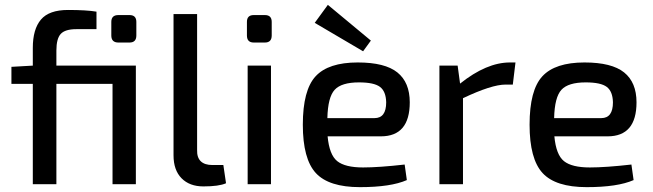

<svg xmlns="http://www.w3.org/2000/svg" viewBox="-20 -758 2686 790"><path d="M539 -488V0H443V-413H212V0H115V-413H27V-483L115 -488V-561Q115 -638 148.5 -677.5Q182 -717 260 -717Q336 -717 377 -710V-638H294Q248 -638 230 -618.5Q212 -599 212 -550V-488ZM467 -696H513Q541 -696 541 -668V-612Q541 -583 513 -583H467Q438 -583 438 -612V-668Q438 -696 467 -696Z M791 -700V-141Q790 -110 806 -94.5Q822 -79 854 -79H899L910 -4Q881 9 817 9Q760 9 727 -24.5Q694 -58 694 -119V-700Z M1024 -696H1070Q1098 -696 1098 -668V-612Q1098 -583 1070 -583H1024Q996 -583 996 -612V-668Q996 -696 1024 -696ZM1095 0H999V-488H1095Z M1474 -547 1275 -664 1329 -738 1506 -591ZM1547 -197H1328Q1335 -121 1367.5 -95Q1400 -69 1474 -69Q1539 -69 1645 -81L1654 -17Q1588 12 1461 12Q1333 12 1279.5 -46Q1226 -104 1226 -245Q1226 -387 1278.5 -444Q1331 -501 1452 -501Q1564 -501 1615 -460Q1666 -419 1666 -337Q1666 -197 1547 -197ZM1327 -272H1521Q1569 -272 1569 -337Q1568 -382 1543.5 -400.5Q1519 -419 1457 -419Q1385 -419 1357 -388.5Q1329 -358 1327 -272Z M2101 -501 2090 -410H2060Q2003 -410 1885 -354V0H1788V-488H1863L1873 -414Q1982 -501 2078 -501Z M2480 -197H2261Q2268 -121 2300.5 -95Q2333 -69 2407 -69Q2472 -69 2578 -81L2587 -17Q2521 12 2394 12Q2266 12 2212.5 -46Q2159 -104 2159 -245Q2159 -387 2211.5 -444Q2264 -501 2385 -501Q2497 -501 2548 -460Q2599 -419 2599 -337Q2599 -197 2480 -197ZM2260 -272H2454Q2502 -272 2502 -337Q2501 -382 2476.5 -400.5Q2452 -419 2390 -419Q2318 -419 2290 -388.5Q2262 -358 2260 -272Z"/></svg>

Font: Exo 2.0 Medium
Style: Regular
Weight: 500
Designer: Natanael Gama
Version: Version 1.001;PS 001.001;hotconv 1.0.70;makeotf.lib2.5.58329